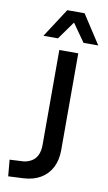

<svg xmlns="http://www.w3.org/2000/svg" viewBox="-101 -971 576 1027"><g transform="rotate(10 187.0 -457.0)"><path d="M21 8 13 -81 88 -85Q113 -88 132.5 -100Q152 -112 162.5 -134.5Q173 -157 173 -189V-705H276V-179Q276 -125 255.5 -85Q235 -45 196.5 -22Q158 1 105 4ZM76 -765 178 -922H272L374 -765H294L225 -863L155 -765Z"/></g></svg>

Font: Nunito Sans 7pt Condensed SemiBold
Style: Regular
Weight: 600
Width: 3
Designer: Vernon Adams
Foundry: Vernon Adams
Version: Version 3.101;gftools[0.9.27]